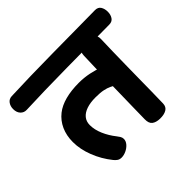

<svg xmlns="http://www.w3.org/2000/svg" viewBox="-251 -984 1221 1221"><g transform="rotate(-45 360.0 -373.5)"><path d="M198.3 18.6Q181.3 18.6 170.1 10.9Q158.8 3.3 148.9 -9.1Q101.8 -67.7 75.1 -136.6Q48.3 -205.4 48.3 -270.7Q48.3 -329.2 69.4 -376Q90.6 -422.8 130 -453.8Q165.9 -482.2 219.5 -496.4Q273.1 -510.6 341.4 -510.6Q388.4 -510.6 433.7 -501.2Q478.9 -491.8 513.9 -477.1Q534.7 -469.3 547.6 -449.6Q560.6 -429.9 559.4 -399.3Q559 -371.3 542.6 -351.4Q526.2 -331.6 498.2 -331.8Q481.6 -341.9 464 -350.4Q446.4 -358.9 420.2 -364.4Q393.9 -370 350.1 -370Q304.6 -370 270.9 -358.7Q237.2 -347.3 219 -325.2Q200.8 -303.1 200.8 -270.7Q200.8 -229 220.2 -184.1Q239.6 -139.2 270.9 -99.9Q278.2 -91 285.2 -79.7Q292.2 -68.3 292.2 -55.7Q292.2 -36.1 277.3 -18.9Q262.4 -1.7 240.6 8.4Q218.7 18.6 198.3 18.6ZM545.2 16.3Q510.7 15.3 492 0.5Q473.3 -14.3 474.1 -50.1Q474.9 -99.1 475.9 -154.8Q477 -210.4 478.3 -268.9Q479.6 -327.4 480.6 -386.7Q481.6 -445.9 483.3 -502.8Q485 -559.7 486.7 -611.2Q487.7 -642.4 509.9 -664.3Q532.1 -686.1 562.1 -686.1Q596.7 -686.1 618.4 -661.5Q640.1 -636.9 638.3 -606.4Q636.7 -555.7 635.3 -498.5Q634 -441.3 633.1 -381.2Q632.2 -321.1 631.3 -261.4Q630.4 -201.8 629.8 -145.1Q629.1 -88.4 627.6 -38.7Q626.8 -9.2 604.6 3.9Q582.3 17.1 545.2 16.3ZM-13.9 -623Q-38.8 -622 -55.4 -639.5Q-72 -657 -72 -687.4Q-72 -713.6 -58.4 -732.3Q-44.9 -751.1 -20 -752.1Q57.1 -755.4 154.4 -757.6Q251.7 -759.8 355.7 -760.8Q459.7 -761.8 559.7 -762.7Q659.8 -763.7 741.4 -764.6Q768.1 -764.6 780 -745.7Q791.9 -726.8 791.9 -699.9Q791.9 -673 779.2 -654.1Q766.6 -635.2 739.9 -635.2Q658.2 -634.6 559.4 -633.6Q460.7 -632.7 357.6 -631.7Q254.4 -630.7 158.4 -628.5Q62.4 -626.3 -13.9 -623Z"/></g></svg>

Font: Playpen Sans Deva
Style: Regular
Weight: 400
Designer: Pooja Saxena, Gunjan Panchal, Laura Meseguer, Veronika Burian, José Scaglione
Foundry: TypeTogether
Version: Version 2.000